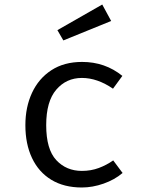

<svg xmlns="http://www.w3.org/2000/svg" viewBox="-20 -829 655 861"><path d="M347.2 -62.6Q387.7 -62.6 422.8 -75.6Q457.9 -88.7 487.7 -109.7L529.7 -53.3Q494.4 -23.1 444.6 -5.6Q394.9 11.8 347.2 11.8Q266.7 11.8 210 -22.8Q153.3 -57.4 123.6 -120.3Q93.8 -183.1 93.8 -267.7Q93.8 -348.7 123.6 -412.8Q153.3 -476.9 210.3 -514.1Q267.2 -551.3 348.2 -551.3Q451.3 -551.3 528.7 -488.7L486.7 -431.3Q416.4 -479.5 347.2 -479.5Q277.4 -479.5 232.3 -426.9Q187.2 -374.4 187.2 -267.7Q187.2 -159.5 232.3 -111Q277.4 -62.6 347.2 -62.6ZM438.5 -808.7 478.5 -734.9 264.1 -647.7 237.4 -693.8Z"/></svg>

Font: FiraCode Nerd Font
Style: Regular
Weight: 400
Designer: Carrois Corporate, Edenspiekermann AG, Nikita Prokopov
Foundry: Carrois Corporate, Edenspiekermann AG, Nikita Prokopov
Version: Version 6.002;Nerd Fonts 2.1.0